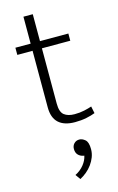

<svg xmlns="http://www.w3.org/2000/svg" viewBox="-138 -675 634 1033"><g transform="rotate(-15 179.0 -158.5)"><path d="M315 -430H157V-122Q157 -75 178 -58.5Q199 -42 236 -42Q265 -42 290 -47.5Q315 -53 332 -59L340 -20Q320 -12 291 -6Q262 0 227 0Q167 0 136 -28.5Q105 -57 105 -115V-430H20V-470H105V-620H157V-470H315ZM223 186Q206 183 194.5 171Q183 159 183 138Q183 120 194.5 108Q206 96 224 96Q240 96 256 109.5Q272 123 272 162Q272 185 264 206Q256 227 242.5 245.5Q229 264 211.5 278.5Q194 293 175 303L155 275Q185 260 204 236Q223 212 228 187Z"/></g></svg>

Font: Mukta ExtraLight
Style: Regular
Weight: 275
Designer: Girish Dalvi and Yashodeep Gholap
Foundry: Ek Type
Version: Version 2.538;PS 1.002;hotconv 16.6.51;makeotf.lib2.5.65220;